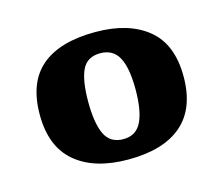

<svg xmlns="http://www.w3.org/2000/svg" viewBox="-61 -796 574 494"><g transform="rotate(-15 226.5 -549.5)"><path d="M226 -380Q136 -380 85.5 -422.5Q35 -465 35 -550Q35 -636 84 -677.5Q133 -719 228 -719Q316 -719 367 -677.5Q418 -636 418 -550Q418 -465 369 -422.5Q320 -380 226 -380ZM227 -434Q261 -434 275.5 -463.5Q290 -493 290 -550Q290 -607 275 -635Q260 -663 226 -663Q191 -663 177.5 -635Q164 -607 164 -550Q164 -493 178 -463.5Q192 -434 227 -434Z"/></g></svg>

Font: Noto Serif Armenian ExtraBold
Style: Regular
Weight: 800
Version: Version 2.007